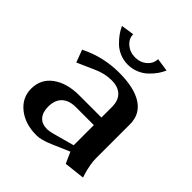

<svg xmlns="http://www.w3.org/2000/svg" viewBox="-182 -771 901 901"><g transform="rotate(45 268.5 -320.5)"><path d="M268.1 -475.1Q368.7 -475.1 421.9 -440.4Q475.1 -405.8 475.1 -339.8V-112.8Q475.1 -76.7 490.2 -24.9L496.1 -6.8L393.1 4.9L368.2 -50.8L280.8 -13.2Q232.4 7.8 201.2 7.8Q126 7.8 77.4 -31Q28.8 -69.8 28.8 -129.9Q28.8 -193.8 79.3 -230.5Q129.9 -267.1 210 -267.1H357.9V-336.9Q357.9 -379.9 334.7 -402.3Q311.5 -424.8 268.1 -424.8Q223.6 -424.8 179.2 -404.8L91.8 -366.2L68.8 -428.2Q162.6 -475.1 268.1 -475.1ZM357.9 -83V-216.8H238.8Q193.8 -216.8 169.4 -193.6Q145 -170.4 145 -127Q145 -88.9 163.3 -68.4Q181.6 -47.9 215.8 -47.9Q228.5 -47.9 252.9 -54.2ZM122.1 -639.2 187 -648.9Q187 -619.6 211.4 -598.9Q235.8 -578.1 270 -578.1Q304.2 -578.1 328.1 -598.9Q352.1 -619.6 352.1 -648.9L418 -639.2Q410.6 -621.1 398.2 -603.5Q385.7 -585.9 367.7 -568.6Q349.6 -551.3 324 -540.5Q298.3 -529.8 270 -529.8Q241.2 -529.8 215.8 -540.5Q190.4 -551.3 172.4 -569.1Q154.3 -586.9 142.3 -604Q130.4 -621.1 122.1 -639.2Z"/></g></svg>

Font: Resagokr
Style: Bold
Weight: 600
Designer: gluk
Foundry: gluk
Version: Version 0.95